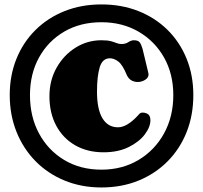

<svg xmlns="http://www.w3.org/2000/svg" viewBox="-20 -784 918 868"><path d="M438.5 63.5Q348 63.5 272 32.2Q196 1 140.5 -55.5Q85 -112 54.5 -188.2Q24 -264.5 24 -354Q24 -443.5 54.5 -518.5Q85 -593.5 140.5 -648.5Q196 -703.5 272 -733.8Q348 -764 438.5 -764Q529.5 -764 605.5 -734Q681.5 -704 737.2 -649Q793 -594 823.5 -518.8Q854 -443.5 854 -354Q854 -263.5 823.8 -187.2Q793.5 -111 737.8 -54.8Q682 1.5 606 32.5Q530 63.5 438.5 63.5ZM438.5 -17Q533 -17 606.5 -61Q680 -105 721.8 -181.2Q763.5 -257.5 763.5 -354Q763.5 -449.5 721.8 -523.8Q680 -598 606.5 -640.8Q533 -683.5 438.5 -683.5Q343 -683.5 270.2 -641Q197.5 -598.5 156.5 -524.2Q115.5 -450 115.5 -354Q115.5 -256.5 156.5 -180.5Q197.5 -104.5 270.2 -60.8Q343 -17 438.5 -17ZM660 -240.5Q660 -210 634.5 -176.2Q609 -142.5 561.5 -119Q514 -95.5 448 -95.5Q375 -95.5 319.8 -127.2Q264.5 -159 234 -216.2Q203.5 -273.5 203.5 -349Q203.5 -420.5 235.8 -477.8Q268 -535 321.5 -568.5Q375 -602 438 -602Q466 -602 481.5 -597.8Q497 -593.5 507.2 -589.2Q517.5 -585 530 -585Q547.5 -585 560.2 -593.5Q573 -602 585 -602Q604 -602 611.2 -593Q618.5 -584 624.5 -563L650 -457Q655 -440.5 643.8 -429.2Q632.5 -418 612.5 -414Q595 -411.5 579.2 -418Q563.5 -424.5 554 -443Q534.5 -491 515 -505.8Q495.5 -520.5 477 -520.5Q443 -520.5 430.8 -479.8Q418.5 -439 418.5 -370Q418.5 -290 443.2 -249.2Q468 -208.5 513.5 -208.5Q555 -208.5 605.5 -264Q613 -274.5 622.8 -275Q632.5 -275.5 641 -272Q660 -265.5 660 -240.5Z"/></svg>

Font: Fraunces 72pt SuperSoft Black
Style: Regular
Weight: 900
Version: Version 1.000;[0bf87f6ff]